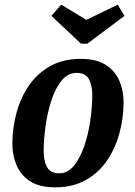

<svg xmlns="http://www.w3.org/2000/svg" viewBox="-20 -782 577 822"><path d="M216 20Q148 20 108 -6.5Q68 -33 50.5 -75.5Q33 -118 33 -165Q33 -235 51 -300.5Q69 -366 105 -417.5Q141 -469 196 -499.5Q251 -530 326 -530Q394 -530 434 -503.5Q474 -477 491.5 -435Q509 -393 509 -346Q509 -276 491 -210.5Q473 -145 437 -93Q401 -41 346 -10.5Q291 20 216 20ZM234 -40Q270 -40 296.5 -72.5Q323 -105 340.5 -156Q358 -207 366.5 -265.5Q375 -324 375 -376Q375 -417 360.5 -443.5Q346 -470 308 -470Q271 -470 244.5 -438Q218 -406 201 -355Q184 -304 175.5 -245.5Q167 -187 167 -134Q167 -93 181.5 -66.5Q196 -40 234 -40ZM327 -595 200 -714 242 -762 350 -697 484 -762 513 -714 354 -595Z"/></svg>

Font: Sansita Swashed Medium
Style: Regular
Weight: 500
Designer: Pablo Cosgaya
Foundry: Omnibus-Type
Version: Version 1.003; ttfautohint (v1.8.3)